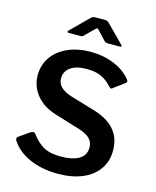

<svg xmlns="http://www.w3.org/2000/svg" viewBox="-139 -1054 942 1158"><g transform="rotate(15 332.5 -475.0)"><path d="M434 -628.5C458 -616.8 479 -600.7 497 -580C503 -573.3 507.7 -570 511 -570C513.7 -570 516.3 -571 519 -573L590 -626C594 -629.3 596 -632.7 596 -636C596 -639.3 594 -643.7 590 -649C564 -681 528.8 -706.2 484.5 -724.5C440.2 -742.8 391.7 -752 339 -752C284.3 -752 236.2 -742.7 194.5 -724C152.8 -705.3 120.7 -679.5 98 -646.5C75.3 -613.5 64 -575.7 64 -533C64 -487.7 78.7 -446.8 108 -410.5C137.3 -374.2 179.7 -347.7 235 -331L386 -285C420.7 -273.7 444.8 -260.7 458.5 -246C472.2 -231.3 479 -213.3 479 -192C479 -159.3 465.3 -135 438 -119C410.7 -103 373 -95 325 -95C281 -95 245.8 -102 219.5 -116C193.2 -130 167 -154 141 -188C137.7 -192.7 133.3 -195 128 -195C124 -195 118.3 -193 111 -189L48 -145C41.3 -140.3 38 -135.3 38 -130C38 -128.7 39.3 -124.7 42 -118C68.7 -77.3 107.7 -45.8 159 -23.5C210.3 -1.2 268.7 10 334 10C392.7 10 443.5 1 486.5 -17C529.5 -35 562.7 -60.7 586 -94C609.3 -127.3 621 -166.3 621 -211C621 -313 563.3 -381.3 448 -416L294 -462C234.7 -480.7 205 -510.3 205 -551C205 -580.3 216.8 -603.5 240.5 -620.5C264.2 -637.5 298 -646 342 -646C379.3 -646 410 -640.2 434 -628.5ZM352 -888 401 -836C405.7 -830.7 412.7 -828 422 -828H499C505 -828 508 -829.3 508 -832C508 -834.7 505.7 -838.3 501 -843L396 -949C388.7 -956.3 381 -960 373 -960H312C304.7 -960 298.8 -959 294.5 -957C290.2 -955 286 -952 282 -948L176 -843C172 -839 170 -835.7 170 -833C170 -829.7 172.7 -828 178 -828H250C256 -828 260.2 -828.3 262.5 -829C264.8 -829.7 267.7 -832 271 -836L324 -888C331.3 -895.3 336.3 -899 339 -899C341.7 -899 346 -895.3 352 -888Z"/></g></svg>

Font: Libre Franklin SemiBold
Style: Regular
Weight: 600
Designer: Pablo Impallari, Rodrigo Fuenzalida
Foundry: Impallari Type
Version: Version 1.002; ttfautohint (v1.5)